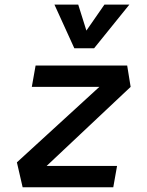

<svg xmlns="http://www.w3.org/2000/svg" viewBox="-20 -796 626 816"><path d="M535.2 -426.8 178.2 -90.8H477.5L461.4 0H76.2L51.8 -106L402.3 -426.8H115.2L131.3 -517.6H520.5ZM295.9 -590.8 211.4 -776.4H312.5L347.2 -666L423.8 -776.4H529.8L379.9 -590.8Z"/></svg>

Font: Cascadia Code NF
Style: Italic
Weight: 400
Italic angle: -10°
Monospace: yes
Designer: Aaron Bell
Foundry: Saja Typeworks
Version: Version 2404.023; ttfautohint (v1.8.4)